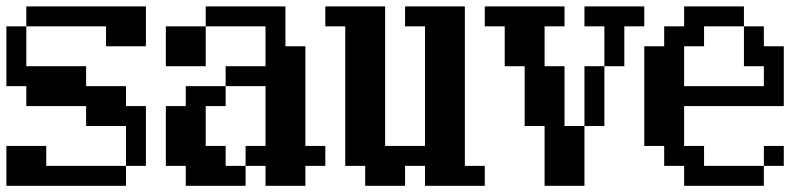

<svg xmlns="http://www.w3.org/2000/svg" viewBox="-20 -567 2540 602"><path d="M0 -296.9V-484.4H62.5V-359.4H250V-296.9H375V-234.4H437.5V-46.9H375V-171.9H250V-234.4H62.5V-296.9ZM0 15.6V-109.4H125V-46.9H375V15.6ZM62.5 -484.4V-546.9H437.5V-421.9H312.5V-484.4Z M500 -359.4V-484.4H625V-546.9H875V-421.9H937.5V-109.4H1000V-46.9H937.5V15.6H812.5V-46.9H750V-109.4H812.5V-296.9H687.5V-359.4H812.5V-484.4H625V-359.4ZM500 -46.9V-234.4H562.5V-296.9H687.5V-234.4H625V-109.4H687.5V-46.9H750V15.6H562.5V-46.9Z M1000 -484.4V-546.9H1187.5V-109.4H1312.5V-484.4H1250V-546.9H1437.5V-46.9H1500V15.6H1312.5V-46.9H1250V15.6H1125V-46.9H1062.5V-484.4Z M1812.5 -484.4V-546.9H2000V-484.4H1937.5V-359.4H1875V-484.4ZM1500 -484.4V-546.9H1750V-484.4H1687.5V-359.4H1750V-171.9H1812.5V15.6H1687.5V-171.9H1625V-359.4H1562.5V-484.4ZM1875 -359.4V-171.9H1812.5V-359.4Z M2000 -109.4V-421.9H2062.5V-484.4H2125V-546.9H2312.5V-484.4H2375V-421.9H2437.5V-234.4H2125V-109.4H2187.5V-46.9H2375V15.6H2125V-46.9H2062.5V-109.4ZM2375 -46.9V-109.4H2437.5V-46.9ZM2312.5 -484.4H2187.5V-421.9H2125V-296.9H2375V-359.4H2312.5Z"/></svg>

Font: KH Dot Dougenzaka 16
Style: Regular
Weight: 400
Designer: Original version for X68000 by Keitarou Hiraki (http://hp.vector.co.jp/authors/VA000874/) / TrueType conversion by Homem
Version: Version 1.00.20150527